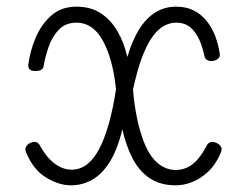

<svg xmlns="http://www.w3.org/2000/svg" viewBox="-20 -539 685 576"><path d="M193 17Q157 17 119 -6Q81 -29 60 -78Q54 -90 57.5 -97.5Q61 -105 70 -110Q82 -115 89 -112.5Q96 -110 100 -102Q113 -78 128.5 -62Q144 -46 160.5 -38Q177 -30 195 -30Q220 -30 240.5 -45.5Q261 -61 277 -91Q293 -121 306 -166.5Q319 -212 328 -271Q324 -310 316.5 -341Q309 -372 298.5 -396.5Q288 -421 275 -437.5Q262 -454 245.5 -462.5Q229 -471 210 -471Q177 -471 157 -450.5Q137 -430 126.5 -400Q116 -370 111 -342Q110 -334 104.5 -330Q99 -326 86 -326Q72 -326 68 -332Q64 -338 65 -345Q70 -386 87 -426Q104 -466 134 -492.5Q164 -519 209 -519Q252 -519 282 -499.5Q312 -480 332 -446Q352 -412 362 -368Q376 -416 396.5 -449.5Q417 -483 445 -501Q473 -519 508 -519Q539 -519 561.5 -507.5Q584 -496 600 -476Q616 -456 625.5 -431Q635 -406 639 -379Q641 -372 636.5 -365.5Q632 -359 619 -356Q609 -355 602 -358.5Q595 -362 593 -372Q588 -397 578 -419.5Q568 -442 551.5 -456.5Q535 -471 508 -471Q489 -471 470.5 -460.5Q452 -450 435.5 -426Q419 -402 405 -364Q391 -326 379 -270Q383 -223 391 -185Q399 -147 410 -117.5Q421 -88 435.5 -68.5Q450 -49 468.5 -39Q487 -29 507 -29Q525 -29 541.5 -36.5Q558 -44 572.5 -60.5Q587 -77 600 -102Q604 -110 611.5 -112.5Q619 -115 630 -110Q640 -105 643.5 -97.5Q647 -90 641 -78Q627 -45 604.5 -24Q582 -3 557 7Q532 17 507 17Q461 17 429 -4.5Q397 -26 377.5 -64Q358 -102 347 -151Q333 -92 310 -54.5Q287 -17 257 0Q227 17 193 17Z"/></svg>

Font: Playwrite BE WAL ExtraLight
Style: Regular
Weight: 250
Version: Version 1.002